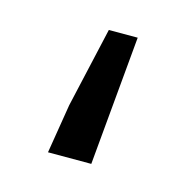

<svg xmlns="http://www.w3.org/2000/svg" viewBox="-52 -295 352 347"><g transform="rotate(15 124.5 -121.0)"><path d="M64 0 79 -92 113 -242H167L145 0Z"/></g></svg>

Font: SourceSansPro
Style: Book
Weight: 400
Designer: Paul D. Hunt
Foundry: Adobe Systems Incorporated
Version: Version 2.021;PS 2.000;hotconv 1.0.86;makeotf.lib2.5.63406